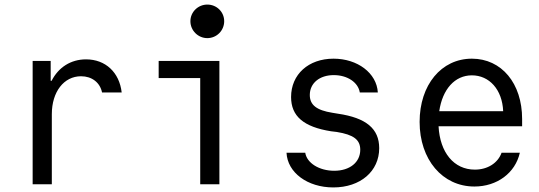

<svg xmlns="http://www.w3.org/2000/svg" viewBox="-20 -807 2360 841"><path d="M207 0V-307C207 -405 260 -473 335 -473C382 -473 418 -446 427 -402H513C503 -490 442 -547 357 -547C290 -547 236 -512 206 -453H202V-540H123V0Z M941 -540H675V-465H857V0H941ZM814 -714C814 -673 848 -640 888 -640C929 -640 962 -673 962 -714C962 -755 929 -787 888 -787C848 -787 814 -755 814 -714Z M1235 -138C1239 -51 1327 14 1440 14C1559 14 1641 -57 1641 -158C1641 -243 1584 -291 1460 -309L1436 -313C1367 -324 1337 -347 1337 -391C1337 -443 1380 -478 1442 -478C1502 -478 1549 -446 1556 -402H1635C1630 -487 1546 -550 1441 -550C1331 -550 1255 -481 1255 -382C1255 -298 1310 -251 1430 -232L1455 -229C1529 -217 1558 -195 1558 -151C1558 -96 1512 -59 1444 -59C1378 -59 1324 -93 1317 -138Z M1901 -254H2267V-286C2267 -442 2177 -550 2047 -550C1913 -550 1818 -435 1818 -273C1818 -108 1918 10 2058 10C2157 10 2237 -49 2257 -138H2177C2161 -93 2116 -64 2060 -64C1968 -64 1907 -139 1901 -254ZM2047 -477C2123 -477 2180 -415 2184 -320H1904C1918 -416 1972 -477 2047 -477Z"/></svg>

Font: CommitMono-dimboump
Style: Regular
Weight: 400
Monospace: yes
Designer: Eigil Nikolajsen
Foundry: Eigil Nikolajsen
Version: Version 1.143